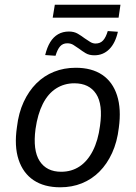

<svg xmlns="http://www.w3.org/2000/svg" viewBox="-20 -787 576 816"><path d="M236 9Q168 9 123 -21Q78 -51 59 -108.5Q40 -166 52 -247Q59 -307 80.5 -353.5Q102 -400 134.5 -432.5Q167 -465 209.5 -482Q252 -499 302 -499Q370 -499 414.5 -469Q459 -439 477.5 -381.5Q496 -324 485 -244Q478 -184 456.5 -137Q435 -90 402.5 -57.5Q370 -25 328 -8Q286 9 236 9ZM240 -57Q284 -57 318 -79.5Q352 -102 374.5 -146Q397 -190 405 -252Q418 -343 388.5 -388Q359 -433 296 -433Q253 -433 218.5 -411Q184 -389 162 -345.5Q140 -302 131 -239Q119 -148 148.5 -102.5Q178 -57 240 -57ZM204 -712 213 -767H492L484 -712ZM216 -550 172 -553Q180 -586 193.5 -608Q207 -630 227 -641.5Q247 -653 273 -653Q295 -653 311 -643.5Q327 -634 340 -624Q352 -616 363 -609Q374 -602 386 -602Q406 -602 418 -615Q430 -628 438 -655L481 -652Q470 -603 444 -577.5Q418 -552 381 -552Q359 -552 344 -561Q329 -570 316 -580Q303 -589 292 -596Q281 -603 266 -603Q247 -603 235.5 -590Q224 -577 216 -550Z"/></svg>

Font: Nunito Sans 10pt SemiCondensed
Style: Italic
Weight: 400
Width: 4
Italic angle: -9°
Designer: Vernon Adams
Foundry: Vernon Adams
Version: Version 3.101;gftools[0.9.27]